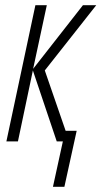

<svg xmlns="http://www.w3.org/2000/svg" viewBox="-20 -550 394 747"><path d="M186 176.8 224.6 0H200.7L107.9 -275.9L49.8 0H4.9L117.7 -529.8H162.1L108.9 -282.2L302.7 -529.8H354.5L154.3 -275.9L235.4 -41H278.3L230.5 176.8Z"/></svg>

Font: Open Sans Condensed Light
Style: Italic
Weight: 300
Width: 3
Italic angle: -12°
Designer: Monotype Design Team
Foundry: Monotype Imaging Inc.
Version: Version 3.000; ttfautohint (v1.8.4)